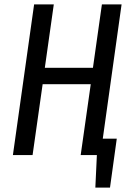

<svg xmlns="http://www.w3.org/2000/svg" viewBox="-20 -709 592 878"><path d="M450 -75H514L483 149H416L423 0H349L395 -324H175L129 0H39L136 -689H226L185 -399H405L446 -689H536Z"/></svg>

Font: Fira Sans Compressed
Style: Italic
Weight: 400
Width: 1
Italic angle: -8°
Designer: bBox Type GmbH & Carrois Corporate GbR & Edenspiekermann AG
Foundry: bBox Type GmbH & Carrois Corporate GbR & Edenspiekermann AG
Version: Version 4.301